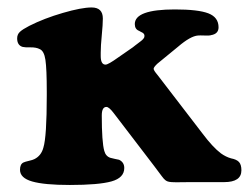

<svg xmlns="http://www.w3.org/2000/svg" viewBox="-20 -496 685 525"><path d="M107.9 -235.4V-245.6Q107.9 -307.6 104.2 -332.3Q100.6 -356.9 88.4 -361.8Q79.1 -366.7 63.5 -366.5Q47.9 -366.2 42 -367.7Q26.9 -372.1 26.9 -391.1Q26.9 -401.9 34.4 -408.9Q42 -416 60.1 -425.3Q100.6 -445.8 151.9 -460.7Q203.1 -475.6 230.5 -475.6Q261.2 -475.6 261.2 -445.3Q261.2 -429.2 258.3 -399.7Q255.4 -370.1 255.4 -352.1V-342.8Q255.4 -319.3 268.6 -319.3Q275.9 -319.3 303.2 -338.9L343.3 -366.7Q346.2 -369.1 350.1 -372.1Q354 -375 356.2 -376.7Q358.4 -378.4 361.3 -380.6Q364.3 -382.8 365.5 -383.8Q366.7 -384.8 368.7 -386.5Q370.6 -388.2 371.3 -389.2Q372.1 -390.1 373 -391.4Q374 -392.6 374.3 -393.6Q374.5 -394.5 374.8 -395.8Q375 -397 375 -398.4Q375 -403.3 369.6 -406.7Q368.7 -407.2 365.2 -408.9Q361.8 -410.6 360.4 -411.6Q348.6 -416 348.6 -430.2Q348.6 -470.2 458 -470.2Q522 -470.2 549.8 -459.5Q577.6 -448.7 577.6 -421.4Q577.6 -403.3 557.1 -399.9Q553.7 -398.4 539.8 -398.9Q525.9 -399.4 521.5 -398.9Q501 -397.5 466.8 -368.2L410.2 -321.8Q400.4 -312.5 400.1 -308.1Q399.9 -303.7 411.1 -290.5L533.7 -130.9Q561.5 -93.8 584 -76.7Q597.7 -66.9 611.8 -63Q627 -60.1 633.5 -53Q640.1 -45.9 640.1 -30.3Q640.1 2 592.8 2H500.5Q492.2 2 479.7 2.2Q467.3 2.4 461.9 2.4Q456.5 2.4 449.5 2Q442.4 1.5 438.7 0.2Q435.1 -1 432.1 -3.4Q428.2 -6.3 422.4 -14.2Q416.5 -22 401.6 -42Q386.7 -62 372.1 -80.6L291.5 -186Q278.3 -203.6 271 -203.6Q258.3 -203.6 258.3 -180.2Q258.3 -107.9 265.1 -83.5Q269 -68.8 281.7 -64.5Q286.6 -63 294.2 -61.5Q301.8 -60.1 305.7 -59.1Q319.8 -52.2 319.8 -36.6Q319.8 -9.8 284.9 0Q250 9.8 170.9 9.8Q101.1 9.8 67.9 0.2Q34.7 -9.3 34.7 -31.7Q34.7 -47.4 44.4 -51.8Q48.3 -53.7 59.1 -56.2Q69.8 -58.6 74.2 -61Q92.8 -70.3 98.6 -92.3Q107.9 -122.1 107.9 -235.4Z"/></svg>

Font: Cooper*
Style: Bold
Weight: 700
Designer: Owen Earl
Foundry: indestructible type*
Version: Version 0.001